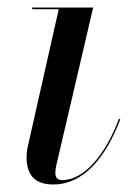

<svg xmlns="http://www.w3.org/2000/svg" viewBox="-20 -480 362 510"><path d="M299.5 -163 296 -164.5C261 -71 204.5 -1.5 145 -1.5C132 -1.5 127 -9.5 127 -20.5C127 -25.5 128 -32.5 129 -38.5L227.5 -460H65.5V-455.5H136L52.5 -85C51.5 -79 50.5 -68 50.5 -63C50.5 -13 74.5 10 121.5 10C203 10 261.5 -63 299.5 -163Z"/></svg>

Font: Bodoni* 36pt
Style: Italic
Weight: 400
Italic angle: -13°
Version: Version 2.3